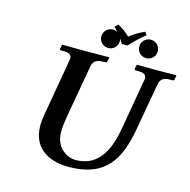

<svg xmlns="http://www.w3.org/2000/svg" viewBox="-120 -956 1072 1085"><g transform="rotate(15 415.5 -413.0)"><path d="M586 -749C586 -719 610 -695 640 -695C670 -695 694 -719 694 -749C694 -779 670 -803 640 -803C610 -803 586 -779 586 -749ZM364 -749C364 -719 388 -695 418 -695C448 -695 472 -719 472 -749C472 -754.4 471.3 -759.6 469.8 -764.5C476 -755.8 481.8 -746.7 487.3 -737.1H520.4C548.1 -767 576.7 -795.2 609 -820.7L597.4 -838.3C565.8 -824.2 542 -810.2 510.4 -786.4C488.1 -808.4 467.3 -823.3 439.6 -838.3L421.8 -820.7C429.5 -812.7 437.2 -804.5 444.7 -796C436.8 -800.4 427.7 -803 418 -803C388 -803 364 -779 364 -749ZM662 -569 611 -276C592 -168 550 -36 403 -36C368 -36 284 -63 284 -171C284 -203 290 -236 295 -268L348 -569C353 -597 370 -613 411 -613H425C430 -613 433 -616 434 -621L439 -645L437 -646C437 -646 336 -645 300 -645C261 -645 164 -646 164 -646L162 -645L157 -621C157 -615 160 -613 164 -613H178C212 -613 227 -604 227 -582C227 -578 226 -573 225 -569L167 -235C163.2 -213 161 -193 161 -175C161 -21 287 12 374 12C595 12 660.4 -115.1 692 -293L741 -569C746 -597 762 -613 803 -613H817C822 -613 826 -616 827 -621L831 -645L829 -646C829 -646 751 -645 715 -645C676 -645 601 -646 601 -646L599 -645L594 -621C594 -616 597 -613 601 -613H615C649 -613 664 -604 664 -582C664 -578 663 -573 662 -569Z"/></g></svg>

Font: Linux Libertine O
Style: Bold Italic
Weight: 700
Italic angle: -11.5°
Designer: Philipp H. Poll
Foundry: Philipp H. Poll
Version: Version 4.1.0